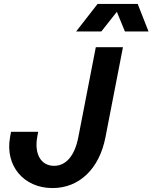

<svg xmlns="http://www.w3.org/2000/svg" viewBox="-20 -940 775 976"><path d="M247 16C383 16 485 -82 516 -242L605 -700H467L378 -242C360 -149 316 -97 255 -97C189 -97 154 -156 169 -242L174 -270H36L31 -242C5 -98 100 16 247 16ZM367 -780H495L574 -880L615 -780H735L680 -920H476Z"/></svg>

Font: Uncut Sans
Style: Bold Italic
Weight: 700
Italic angle: -11°
Designer: Kasper Nordkvist
Foundry: UNCUT.wtf
Version: Version 1.304;Glyphs 3.2 (3246)